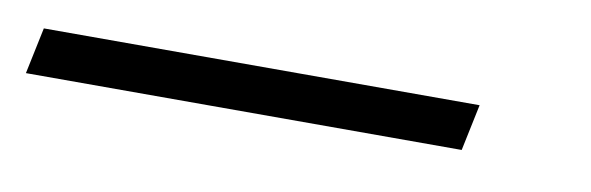

<svg xmlns="http://www.w3.org/2000/svg" viewBox="-112 35 526 171"><g transform="rotate(10 151.0 121.0)"><path d="M305.2 142.1H-88.9L-80.1 100.1H314Z"/></g></svg>

Font: TypoPRO Open Sans
Style: Italic
Weight: 300
Italic angle: -12°
Foundry: Ascender Corporation
Version: Version 1.10